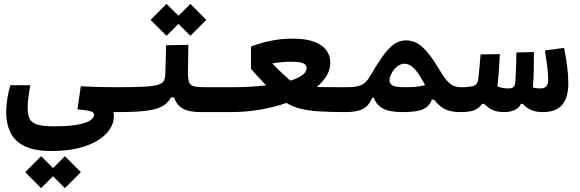

<svg xmlns="http://www.w3.org/2000/svg" viewBox="-20 -570 2970 983"><path d="M242.7 203.1Q154.8 203.1 104.2 177.5Q53.7 151.9 32.7 106.9Q11.7 62 11.7 4.9Q11.7 -26.4 17.3 -63.5Q22.9 -100.6 33.2 -133.8H134.8Q129.4 -98.1 125.5 -72.8Q121.6 -46.9 121.6 -20Q121.6 14.2 130.6 35.6Q139.6 57.1 168.5 66.9Q197.3 76.7 255.9 76.7Q334.5 76.7 379.4 67.9Q424.3 59.1 443.1 45.4Q461.9 31.7 461.9 18.1Q461.9 5.4 445.8 0.2Q429.7 -4.9 376.5 -10.3L393.6 -128.4Q423.3 -126.5 458.5 -125.5Q493.7 -124.5 527.3 -124Q561 -123.5 585.9 -123.5Q612.3 -123.5 624 -105.7Q635.7 -87.9 635.7 -61Q635.7 -31.7 621.6 -13.9Q607.4 3.9 580.1 3.9Q570.8 3.9 560.5 3.4Q563 13.2 563 24.4Q563 71.8 525.6 112.5Q488.3 153.3 416.7 178.2Q345.2 203.1 242.7 203.1ZM312.5 393.1 251.5 332 190.4 393.1 108.9 311.5 190.4 229.5 251.5 290.5 312.5 229.5 394 311.5Z M580.1 3.9 585.9 -123.5Q669.4 -123.5 717.5 -126.2Q765.6 -128.9 788.8 -136Q812 -143.1 818.8 -155.8Q825.7 -168.5 826.2 -189L830.6 -338.4L944.3 -340.3L942.4 -195.8Q942.4 -164.6 948.2 -148.9Q954.1 -133.3 971.7 -128.4Q989.3 -123.5 1024.4 -123.5H1171.9Q1208.5 -123.5 1208.5 -67.9Q1208.5 -29.3 1196 -12.7Q1183.6 3.9 1166 3.9H1007.3Q944.8 3.9 914.3 -14.9Q883.8 -33.7 871.1 -71.3H855.5Q840.3 -43.5 812.7 -26.9Q785.2 -10.3 730.7 -3.2Q676.3 3.9 580.1 3.9ZM954.6 -386.7 893.6 -447.8 832.5 -386.7 751 -468.3 832.5 -550.3 893.6 -489.3 954.6 -550.3 1036.1 -468.3Z M1164.1 3.9 1171.9 -123.5Q1215.3 -123.5 1258.8 -126Q1302.2 -128.4 1342.8 -132.8Q1324.7 -151.4 1305.9 -171.9Q1287.1 -192.4 1265.1 -217.3V-331.5Q1307.6 -348.6 1362.3 -360.4Q1417 -372.1 1479.5 -372.1Q1574.2 -372.1 1622.6 -339.1Q1670.9 -306.2 1670.9 -248.5Q1670.9 -213.9 1652.3 -182.6Q1633.8 -151.4 1601.6 -124.5Q1629.9 -124 1668.7 -123.8Q1707.5 -123.5 1758.8 -123.5Q1797.4 -123.5 1806.9 -108.6Q1816.4 -93.8 1816.4 -62Q1816.4 -24.9 1803.5 -10.5Q1790.5 3.9 1751 3.9Q1667.5 3.9 1611.3 0Q1555.2 -3.9 1516.6 -13.9Q1478 -23.9 1446.8 -43Q1382.3 -20.5 1309.3 -8.3Q1236.3 3.9 1164.1 3.9ZM1466.3 -157.2Q1504.9 -168.9 1527.3 -185.1Q1549.8 -201.2 1549.8 -222.2Q1549.8 -236.3 1534.2 -245.1Q1518.6 -253.9 1467.8 -253.9Q1442.9 -253.9 1419.2 -251.5Q1395.5 -249 1373.5 -245.1Q1405.8 -212.9 1425.5 -194.1Q1445.3 -175.3 1466.3 -157.2Z M1749 3.9Q1735.8 3.9 1729.7 -9.8Q1723.6 -23.4 1723.6 -56.2Q1723.6 -76.7 1732.2 -100.1Q1740.7 -123.5 1757.8 -123.5Q1805.7 -123.5 1830.3 -134.5Q1855 -145.5 1873 -177.7Q1910.2 -241.2 1939.5 -282.2Q1968.8 -323.2 1996.8 -343.3Q2024.9 -363.3 2058.6 -363.3Q2105 -363.3 2143.1 -328.9Q2181.2 -294.4 2228 -215.8Q2251.5 -176.3 2268.8 -156.5Q2286.1 -136.7 2303.5 -130.1Q2320.8 -123.5 2343.8 -123.5Q2362.3 -123.5 2371.3 -110.6Q2380.4 -97.7 2380.4 -62Q2380.4 -20.5 2367.9 -8.3Q2355.5 3.9 2337.9 3.9Q2286.1 3.9 2256.1 -12.2Q2226.1 -28.3 2202.6 -59.6H2190.9Q2179.7 -26.9 2147.7 -11.5Q2115.7 3.9 2042 3.9Q1971.7 3.9 1938.2 -15.6Q1904.8 -35.2 1895 -68.8H1885.3Q1867.2 -25.9 1835.7 -11Q1804.2 3.9 1749 3.9ZM2156.2 -134.3Q2153.3 -140.1 2149.9 -146.5Q2146 -152.3 2142.6 -158.7Q2118.2 -202.6 2096.7 -223.1Q2075.2 -243.7 2050.8 -243.7Q2030.3 -243.7 2012.7 -229Q1995.1 -214.4 1984.6 -194.3Q1974.1 -174.3 1974.1 -157.7Q1974.1 -141.1 1990 -132.3Q2005.9 -123.5 2053.2 -123.5Q2082.5 -123.5 2106.9 -125.5Q2131.3 -127.4 2156.2 -134.3Z M2337.9 3.9 2343.8 -123.5Q2390.1 -123.5 2408 -131.8Q2425.8 -140.1 2428.2 -162.6Q2431.6 -189.9 2434.6 -222.4Q2437.5 -254.9 2440.4 -291.5L2539.1 -293Q2537.1 -250.5 2534.2 -209Q2531.2 -167.5 2526.9 -127Q2554.7 -117.2 2580.6 -117.2Q2602.1 -117.2 2609.9 -125.7Q2617.7 -134.3 2619.1 -156.7Q2621.1 -187.5 2622.1 -224.6Q2623 -261.7 2624 -301.3L2713.4 -303.7Q2713.9 -257.3 2712.9 -211.7Q2711.9 -166 2708 -123V-122.6Q2725.1 -117.2 2743.7 -117.2Q2766.6 -117.2 2776.6 -127.4Q2786.6 -137.7 2786.6 -163.6Q2786.6 -193.8 2781.7 -229.7Q2776.9 -265.6 2770 -311.5L2868.2 -324.7Q2877.9 -275.4 2883.8 -229.5Q2889.6 -183.6 2889.6 -143.1Q2889.6 -69.3 2857.9 -32.7Q2826.2 3.9 2758.8 3.9Q2723.6 3.9 2699.5 -6.6Q2675.3 -17.1 2656.7 -38.1H2647.5Q2636.2 -15.6 2613 -5.9Q2589.8 3.9 2563 3.9Q2528.8 3.9 2506.1 -4.9Q2483.4 -13.7 2459 -38.1H2447.8Q2432.1 -14.6 2406.7 -5.4Q2381.3 3.9 2337.9 3.9Z"/></svg>

Font: CaskaydiaCove NF SemiBold
Style: Regular
Weight: 600
Designer: Aaron Bell
Foundry: Saja Typeworks
Version: Version 2111.001; VTT 6.35;Nerd Fonts 3.2.1